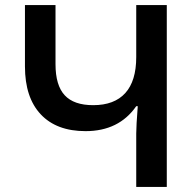

<svg xmlns="http://www.w3.org/2000/svg" viewBox="-20 -734 769 754"><path d="M515 -210Q515 -239 521 -317H515Q447 -219 316 -219Q202 -219 140 -285Q78 -351 78 -473V-714H198V-482Q198 -399 234 -360Q270 -321 346 -321Q429 -321 472 -368.5Q515 -416 515 -510V-714H635V0H515Z"/></svg>

Font: Noto Sans Georgian Medium
Style: Regular
Weight: 500
Designer: Monotype Design team
Foundry: Monotype Imaging Inc.
Version: Version 1.000